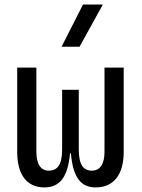

<svg xmlns="http://www.w3.org/2000/svg" viewBox="-20 -815 626 845"><path d="M400.4 9.8C481 9.8 524.4 -46.9 524.4 -146.5V-517.6H439.9V-146.5C439.9 -93.8 420.9 -64 384.3 -64C346.7 -64 326.7 -89.8 326.7 -157.7V-419.9H253.4V-157.7C253.4 -89.8 232.9 -64 194.3 -64C158.7 -64 140.1 -93.8 140.1 -146.5V-517.6H55.7V-146.5C55.7 -46.9 97.7 9.8 174.8 9.8C243.2 9.8 278.8 -35.2 288.1 -140.1H292C301.3 -35.2 335 9.8 400.4 9.8ZM251 -609.4H330.1L432.6 -794.9H345.2Z"/></svg>

Font: Cascadia Code SemiLight
Style: Regular
Weight: 350
Monospace: yes
Designer: Aaron Bell
Foundry: Saja Typeworks
Version: Version 2404.023